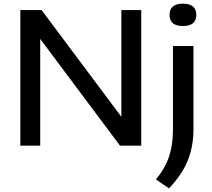

<svg xmlns="http://www.w3.org/2000/svg" viewBox="-20 -795 1158 1048"><path d="M91 0V-740H207L642.5 -157.5V-740H751V0H635L199.5 -582.5V0ZM902.5 233 831 184.5Q880.5 125 902.2 61Q924 -3 924 -86V-544H1036V-90Q1036 3 1005.2 80.2Q974.5 157.5 902.5 233ZM978.5 -653Q905.5 -653 905.5 -713.5Q905.5 -775 978.5 -775Q1051.5 -775 1051.5 -713.5Q1051.5 -653 978.5 -653Z"/></svg>

Font: Encode Sans Expanded Expanded Medium
Style: Regular
Weight: 500
Width: 7
Designer: Multiple Designers
Foundry: Impallari Type
Version: Version 3.000; ttfautohint (v1.8.3) -l 8 -r 50 -G 200 -x 14 